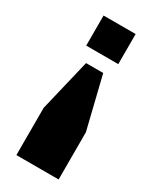

<svg xmlns="http://www.w3.org/2000/svg" viewBox="-155 -450 546 669"><g transform="rotate(30 118.5 -115.5)"><path d="M84 -228H153L204 -19V171H34V-19ZM54 -402H183V-281H54Z"/></g></svg>

Font: Rokkitt SemiBold ExtraBold
Style: Regular
Weight: 800
Version: Version 3.103